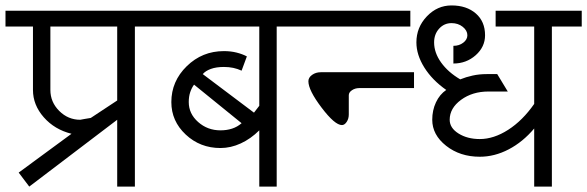

<svg xmlns="http://www.w3.org/2000/svg" viewBox="-33 -690 2171 710"><path d="M263.7 -247.1Q266.6 -247.1 279.3 -250L302.7 -253.9L400.4 -318.4V-591.8H153.3V-357.4Q153.3 -312.5 186 -279.8Q218.8 -247.1 263.7 -247.1ZM-12.7 -591.8V-650.4H576.2V-591.8H465.8V0H400.4V-247.1L75.2 0L36.1 -51.8L231.4 -195.3Q168.9 -210.9 128.9 -256.3Q88.9 -301.8 88.9 -357.4V-591.8Z M782.2 -208Q805.7 -208 825.2 -214.4Q844.7 -220.7 860.4 -234.4L684.6 -377Q675.8 -365.2 670.4 -349.1Q665 -333 665 -312.5Q665 -269.5 699.7 -238.8Q734.4 -208 782.2 -208ZM600.6 -312.5Q600.6 -389.6 657.7 -445.3Q714.8 -501 794.9 -501Q820.3 -501 841.8 -495.6Q863.3 -490.2 879.9 -481.4L860.4 -428.7Q845.7 -435.5 829.6 -439Q813.5 -442.4 794.9 -442.4Q766.6 -442.4 746.6 -435.1Q726.6 -427.7 716.8 -416L906.2 -273.4L925.8 -298.8V-591.8H549.8V-650.4H1100.6V-591.8H990.2V0H925.8V-208Q894.5 -176.8 857.4 -159.7Q820.3 -142.6 782.2 -142.6Q707 -142.6 653.8 -192.4Q600.6 -242.2 600.6 -312.5Z M1074.2 -591.8V-650.4H1484.4V-591.8ZM1231.4 -227.5Q1205.1 -227.5 1156.2 -292Q1107.4 -356.4 1107.4 -389.6Q1107.4 -403.3 1121.1 -413.1Q1134.8 -422.9 1153.3 -422.9H1498V-364.3H1295.9Q1280.3 -364.3 1268.6 -356.4Q1256.8 -348.6 1256.8 -337.9V-266.6Q1256.8 -251 1249 -239.3Q1241.2 -227.5 1231.4 -227.5Z M1741.2 -110.4Q1668 -110.4 1616.7 -150.9Q1565.4 -191.4 1565.4 -247.1Q1565.4 -282.2 1579.1 -311.5Q1592.8 -340.8 1617.2 -357.4Q1565.4 -393.6 1536.1 -440.4Q1506.8 -487.3 1506.8 -533.2Q1506.8 -588.9 1545.4 -629.4Q1584 -669.9 1636.7 -669.9Q1692.4 -669.9 1726.6 -640.1Q1760.7 -610.4 1760.7 -559.6Q1760.7 -516.6 1726.1 -485.8Q1691.4 -455.1 1643.6 -455.1V-520.5Q1665 -520.5 1680.2 -532.2Q1695.3 -543.9 1695.3 -559.6Q1695.3 -577.1 1678.2 -590.8Q1661.1 -604.5 1636.7 -604.5Q1609.4 -604.5 1590.8 -584Q1572.3 -563.5 1572.3 -533.2Q1572.3 -495.1 1598.1 -459Q1624 -422.9 1668.9 -396.5Q1690.4 -405.3 1714.8 -410.6Q1739.3 -416 1766.6 -416H1805.7L1844.7 -351.6H1773.4Q1713.9 -351.6 1671.9 -320.8Q1629.9 -290 1629.9 -247.1Q1629.9 -216.8 1662.6 -196.3Q1695.3 -175.8 1741.2 -175.8Q1793 -175.8 1846.2 -210Q1899.4 -244.1 1942.4 -305.7V-591.8H1799.8V-650.4H2118.2V-591.8H2007.8V0H1942.4V-214.8Q1900.4 -165 1848.1 -137.7Q1795.9 -110.4 1741.2 -110.4Z"/></svg>

Font: Lohit Marathi
Style: Regular
Weight: 400
Version: 2.94.2